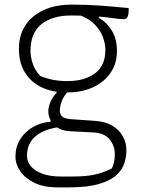

<svg xmlns="http://www.w3.org/2000/svg" viewBox="-20 -561 640 831"><path d="M189 -79Q189 -94 194 -108.5Q199 -123 207 -136.5Q215 -150 225 -159V-175H288Q263 -158 251 -131.5Q239 -105 239 -82Q239 -65 250 -56Q261 -47 289 -45L390 -38Q437 -35 467 -16.5Q497 2 512 29.5Q527 57 527 88V91Q527 118 518 146Q509 174 483 197.5Q457 221 407.5 235.5Q358 250 277 250H230Q170 250 129.5 230.5Q89 211 68 180.5Q47 150 47 118V114Q47 75 67 42.5Q87 10 121.5 -10.5Q156 -31 199 -34V-50L237 -11Q190 -5 158.5 12Q127 29 112 54Q97 79 97 110V115Q97 139 114 159Q131 179 164 191Q197 203 243 203H292Q350 203 386.5 195.5Q423 188 463 169Q470 158 473.5 140.5Q477 123 477 107V105Q477 70 454 42Q431 14 381 12L282 7Q249 5 228.5 -8.5Q208 -22 198.5 -41.5Q189 -61 189 -79ZM315 -499 409 -507V-483Q441 -465 463.5 -429.5Q486 -394 486 -342V-338Q486 -285 458 -245Q430 -205 382 -183Q334 -161 274 -161Q210 -160 162.5 -182Q115 -204 88.5 -246.5Q62 -289 62 -348V-352Q62 -409 90 -451.5Q118 -494 169.5 -517.5Q221 -541 291 -541Q354 -541 411 -537Q468 -533 537 -526Q537 -524 537 -521Q537 -518 537 -516Q537 -500 532.5 -489Q528 -478 515 -478Q498 -478 472 -482Q446 -486 402.5 -490Q359 -494 289 -494Q206 -494 159 -456Q112 -418 112 -341V-337Q112 -318 120.5 -289Q129 -260 154 -232Q182 -221 210 -215.5Q238 -210 272 -210Q346 -210 391 -243.5Q436 -277 436 -344V-348Q436 -369 426.5 -397.5Q417 -426 391 -454Q365 -482 315 -499Z"/></svg>

Font: Recursive Casual Light
Style: Regular
Weight: 300
Version: Version 1.047